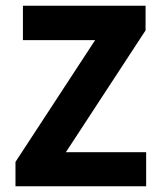

<svg xmlns="http://www.w3.org/2000/svg" viewBox="-20 -650 563 670"><path d="M34 0V-85L312 -510H60V-630H488V-544L210 -119H490V0Z"/></svg>

Font: Narnoor ExtraBold
Style: Regular
Weight: 800
Designer: S. Sridhar Murthy
Foundry: SIL International
Version: Version 3.000